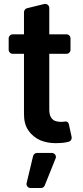

<svg xmlns="http://www.w3.org/2000/svg" viewBox="-20 -720 420 976"><path d="M185.4 -6.7Q146.7 -23.8 123.9 -57.5Q101.2 -90.6 101.9 -142.4V-446.4H45.5Q36.6 -446.4 30.4 -452.4Q24.1 -458.5 24.1 -467V-524.9Q24.1 -533.4 30.4 -539.4Q36.6 -545.5 45.5 -545.5H101.9V-658Q101.9 -665.1 106.4 -671Q110.8 -676.8 117.9 -678.3L204.5 -699.6Q208.1 -700.3 209.5 -700.3Q218 -700.3 224.3 -694.1Q230.5 -687.9 230.5 -679V-545.5H317.8Q326.3 -545.5 332.4 -539.4Q338.4 -533.4 338.4 -524.9V-467Q338.4 -458.5 332.4 -452.4Q326.3 -446.4 317.8 -446.4H230.5V-163.7Q230.5 -137.8 238.6 -124.3Q246.4 -111.2 259.6 -105.5Q273.4 -100.5 288.7 -100.5Q299.7 -100.5 311.1 -102.3Q312.1 -102.6 314.3 -102.6Q319.6 -102.6 324 -98.9Q328.5 -95.2 329.9 -89.5L344.1 -23.8Q344.5 -22.4 344.5 -19.5Q344.5 -12.4 340 -6.7Q335.6 -1.1 328.5 0.7L318.9 2.8Q296.2 7.8 263.8 7.8Q220.9 7.8 185.4 -6.7ZM114.7 215.2Q114.7 223.7 120.9 229.8Q127.1 235.8 135.7 235.8H188.2Q194.6 235.8 199.8 232.2Q204.9 228.7 207.4 222.7L262.4 85.9Q264.2 81.7 264.2 78.1Q264.2 69.6 258.2 63.6Q252.1 57.5 243.3 57.5H168.3Q161.2 57.5 155.5 62Q149.9 66.4 148.1 73.5L115.4 210.2Q114.7 213.8 114.7 215.2Z"/></svg>

Font: DeltaSans SemiBold
Style: Regular
Weight: 600
Designer: Rasmus Andersson
Foundry: rsms
Version: Version 3.012